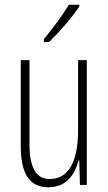

<svg xmlns="http://www.w3.org/2000/svg" viewBox="-20 -784 458 814"><path d="M316 -756V-764H272C241 -713 209 -671 166 -618V-606H188C227 -643 285 -709 316 -756ZM348 -529H311V-233C311 -90 266 -25 190 -25C135 -25 105 -70 105 -174V-529H68V-165C68 -49 104 10 185 10C264 10 298 -47 313 -104H316L319 0H348Z"/></svg>

Font: Noto Sans Sinhala ExtraCondensed ExtraLight
Style: Regular
Weight: 200
Width: 2
Designer: Jelle Bosma - Monotype Design Team
Foundry: Monotype Imaging Inc.
Version: Version 2.006